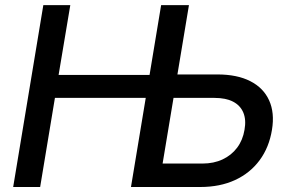

<svg xmlns="http://www.w3.org/2000/svg" viewBox="-20 -748 1158 768"><path d="M32.7 0 153.3 -727.5H261.2L214.4 -448.2H627.4L612.3 -356.4H199.7L140.6 0ZM655.8 -450.2H849.6Q928.7 -450.2 981.2 -423.3Q1033.7 -396.5 1056.4 -346.7Q1079.1 -296.9 1067.9 -229Q1056.6 -158.7 1018.6 -107.2Q980.5 -55.7 920.2 -27.8Q859.9 0 781.2 0H503.9L624.5 -727.5H735.8L630.4 -93.8H790Q835 -93.8 870.4 -110.4Q905.8 -127 928.5 -157.2Q951.2 -187.5 958 -228.5Q965.3 -268.6 953.4 -297.4Q941.4 -326.2 912.4 -341.3Q883.3 -356.4 837.9 -356.4H640.1Z"/></svg>

Font: Inter 18pt Medium
Style: Italic
Weight: 500
Italic angle: -9.3988°
Designer: Rasmus Andersson
Foundry: rsms
Version: Version 4.001;git-66647c0bb